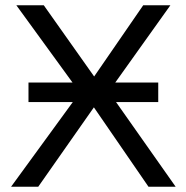

<svg xmlns="http://www.w3.org/2000/svg" viewBox="-20 -708 707 728"><path d="M543 0 336 -301 125 0H22L256 -321H88V-395H255L42 -688H146L337 -418L523 -688H626L417 -395H580V-321H420L646 0Z"/></svg>

Font: Libra Sans
Style: Regular
Weight: 400
Foundry: Context Ltd
Version: Version 1.000; ttfautohint (v1.3)